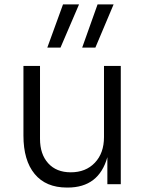

<svg xmlns="http://www.w3.org/2000/svg" viewBox="-20 -825 660 860"><path d="M407.2 -611.8H348.1L417 -805.2H488.8ZM251 -611.8H191.9L262.2 -805.2H334ZM283.2 15.1H279.8Q185.5 15.1 135.3 -45.7Q85 -106.4 85 -217.8V-529.8H159.2V-203.1Q159.2 -134.3 195.8 -93.8Q232.4 -53.2 296.9 -53.2Q364.3 -53.2 405 -96.2Q445.8 -139.2 445.8 -210.9V-529.8H521V0H460.9V-121.1Q422.9 15.1 283.2 15.1Z"/></svg>

Font: Sora Light
Style: Regular
Weight: 300
Designer: Jonathan Barnbrook, Julián Moncada
Foundry: Barnbrook Fonts
Version: Version 2.000